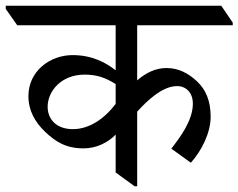

<svg xmlns="http://www.w3.org/2000/svg" viewBox="-60 -643 831 669"><path d="M231 -126C277 -126 317 -147 343 -174V-42L409 6H418V-254C457 -297 508 -343 557 -343C590 -343 612 -318 612 -282C612 -223 567 -164 537 -125L605 -76C642 -117 674 -180 674 -236C674 -292 657 -331 626 -360C597 -387 563 -406 520 -406C482 -406 448 -389 418 -363V-555H751V-564L711 -623H-40V-612L0 -555H343V-398C310 -424 262 -451 193 -451C115 -451 39 -396 39 -308C39 -258 62 -217 98 -183C133 -150 169 -126 231 -126ZM106 -271C106 -324 152 -383 235 -383C276 -383 307 -373 343 -350V-281C303 -228 250 -193 194 -193C135 -193 106 -229 106 -271Z"/></svg>

Font: Noto Serif Devanagari
Style: Regular
Weight: 400
Designer: Universal Thirst, Indian Type Foundry and the Monotype Design Team
Foundry: Monotype Imaging Inc.
Version: Version 2.004